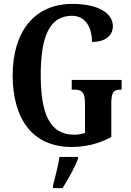

<svg xmlns="http://www.w3.org/2000/svg" viewBox="-20 -744 673 985"><path d="M348 10C422 10 487 -7 551 -41V-211C551 -270 562 -284 596 -284H604V-334H348V-284H361C400 -284 416 -270 416 -215V-62C398 -56 378 -53 360 -53C235 -53 189 -161 189 -358C189 -559 235 -663 349 -663C418 -663 452 -604 452 -529C524 -529 559 -564 559 -610C559 -674 487 -724 352 -724C150 -724 45 -574 45 -358C45 -137 144 10 348 10ZM252 208V221H301C328 178 365 113 380 71V61H285C279 107 262 166 252 208Z"/></svg>

Font: Noto Serif Devanagari ExtraCondensed
Style: Bold
Weight: 700
Width: 2
Designer: Universal Thirst, Indian Type Foundry and the Monotype Design Team
Foundry: Monotype Imaging Inc.
Version: Version 2.004